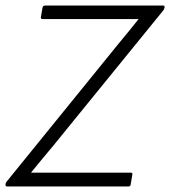

<svg xmlns="http://www.w3.org/2000/svg" viewBox="-22 -675 616 695"><path d="M4 0Q-2 0 -2 -6V-9Q-1 -15 4 -20L404 -513Q423 -536 441.5 -558.5Q460 -581 479 -605V-606Q449 -606 420 -606Q391 -606 362 -606H132Q130 -606 127.5 -607.5Q125 -609 126 -613L132 -648Q134 -655 141 -655H568Q574 -655 574 -649L573 -646Q573 -642 568 -636L172 -149Q152 -125 131.5 -100.5Q111 -76 91 -51V-50Q120 -50 149 -50Q178 -50 207 -50H451Q455 -50 456.5 -48.5Q458 -47 457 -43L451 -7Q450 0 443 0Z"/></svg>

Font: Sofia Sans Light
Style: Italic
Weight: 300
Italic angle: -9°
Version: Version 4.100-B